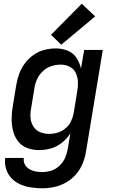

<svg xmlns="http://www.w3.org/2000/svg" viewBox="-20 -798 616 1031"><path d="M207 213Q239 213 272 206Q305 199 335.5 181.5Q366 164 389 137Q412 110 424.5 78.5Q437 47 442 15L532 -530H432L415 -430Q408 -461 390.5 -487.5Q373 -514 343 -526Q313 -538 280 -538Q249 -538 218 -530Q187 -522 160 -503Q133 -484 113 -457Q93 -430 82.5 -400.5Q72 -371 67 -340L49 -230Q43 -197 42.5 -163Q42 -129 49.5 -97.5Q57 -66 76 -40.5Q95 -15 125.5 -3.5Q156 8 190 8Q222 8 254 -1Q286 -10 313 -32Q340 -54 358 -82L344 1Q340 25 330 48.5Q320 72 300.5 91Q281 110 256.5 118Q232 126 207 126Q188 126 170 122.5Q152 119 137 110Q122 101 113.5 85Q105 69 108 50H8Q4 81 13 110Q22 139 42 159.5Q62 180 89 192Q116 204 146 208.5Q176 213 207 213ZM244 -79Q218 -79 195 -88.5Q172 -98 159 -119Q146 -140 144 -165Q142 -190 147 -216L165 -326Q169 -351 180 -374.5Q191 -398 211 -416.5Q231 -435 256 -443Q281 -451 306 -451Q332 -451 354.5 -439.5Q377 -428 387.5 -405Q398 -382 398.5 -355.5Q399 -329 394 -303L376 -193Q372 -170 362 -148Q352 -126 332.5 -109.5Q313 -93 290 -86Q267 -79 244 -79ZM309 -558 491 -710 419 -778 254 -611Z"/></svg>

Font: Iosevka Sparkle Medium Oblique
Style: Regular
Weight: 500
Italic angle: -9°
Designer: Belleve Invis
Foundry: Belleve Invis
Version: Version 4.5.0; ttfautohint (v1.8.3)